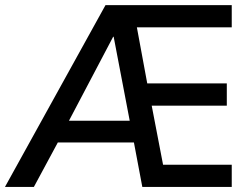

<svg xmlns="http://www.w3.org/2000/svg" viewBox="-46 -739 986 759"><path d="M-26.4 0 371.1 -718.8H870.1V-630.9H495.1L536.1 -409.2H850.6V-321.3H553.7L598.6 -87.9H870.1V0H516.6L483.4 -175.8H182.6L87.9 0ZM226.6 -261.7H466.8L403.3 -593.8H401.4Z"/></svg>

Font: Min Sans Medium
Style: Regular
Weight: 500
Designer: Jinseong-Kim, NotoSansCJK, Nunito
Foundry: Jinseong-Kim
Version: Version 1.400;Glyphs 3.1.2 (3151)